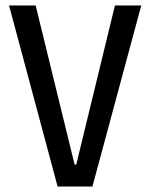

<svg xmlns="http://www.w3.org/2000/svg" viewBox="-20 -680 548 700"><path d="M190 0 13 -660H110L252 -80H258L399 -660H495L317 0Z"/></svg>

Font: Bricolage Grotesque 72pt SemiCondensed
Style: Regular
Weight: 400
Width: 4
Designer: Mathieu Triay
Foundry: Atelier Triay
Version: Version 1.001;gftools[0.9.33.dev8+g029e19f]